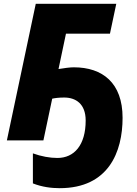

<svg xmlns="http://www.w3.org/2000/svg" viewBox="-20 -734 714 1004"><path d="M292 250C548 250 621 60 621 -118C621 -301 516 -382 366 -382C345 -382 317 -378 286 -373L325 -558H555L588 -714H167L16 0H207L253 -218C266 -221 287 -224 316 -224C375 -224 428 -192 428 -104C428 25 368 92 280 92C241 92 196 84 152 68V225C200 244 249 250 292 250Z"/></svg>

Font: Noto Sans Black
Style: Italic
Weight: 900
Italic angle: -12°
Designer: Monotype Design Team
Foundry: Monotype Imaging Inc.
Version: Version 2.013